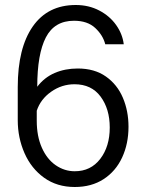

<svg xmlns="http://www.w3.org/2000/svg" viewBox="-20 -738 584 768"><path d="M291 -464Q358 -464 403.5 -432Q449 -400 471.5 -347Q494 -294 494 -231Q494 -163 468.5 -108Q443 -53 394.5 -21.5Q346 10 279 10Q208 10 156.5 -27Q105 -64 78 -125.5Q51 -187 51 -257V-390Q51 -546 111 -632Q171 -718 283 -718Q335 -718 377 -696Q419 -674 444.5 -638Q470 -602 475 -561H401Q392 -597 361 -626Q330 -655 276 -655Q198 -655 163.5 -588.5Q129 -522 129 -391Q157 -428 198.5 -446Q240 -464 291 -464ZM279 -53Q343 -53 381 -102.5Q419 -152 419 -228Q419 -302 382.5 -351.5Q346 -401 278 -401Q227 -401 184.5 -371Q142 -341 127 -295V-255Q127 -193 147.5 -147Q168 -101 203 -77Q238 -53 279 -53Z"/></svg>

Font: Freesentation 4 Regular
Style: Regular
Weight: 400
Designer: glyphs from Roboto by Christian Robertson / Hangul glyphs from Noto Sans CJK(Source Han Sans) by Jang Soo-young and Kang
Foundry: PT&
Version: Version 2.001